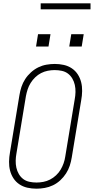

<svg xmlns="http://www.w3.org/2000/svg" viewBox="-20 -1128 565 1156"><path d="M200 8Q200 8 199.5 8Q199 8 199 8Q171 8 144.5 2Q118 -4 96.5 -18.5Q75 -33 61 -54.5Q47 -76 40.5 -101.5Q34 -127 34.5 -155Q35 -183 40 -210L97 -555Q101 -580 109 -604.5Q117 -629 131.5 -651.5Q146 -674 166.5 -692.5Q187 -711 210.5 -722.5Q234 -734 259.5 -738.5Q285 -743 310 -743Q310 -743 310 -743Q310 -743 310 -743Q338 -743 364.5 -737Q391 -731 412.5 -716.5Q434 -702 448 -680.5Q462 -659 468.5 -633.5Q475 -608 474.5 -580Q474 -552 469 -525L412 -180Q408 -155 400 -130.5Q392 -106 377.5 -83.5Q363 -61 343 -42.5Q323 -24 299 -12.5Q275 -1 249.5 3.5Q224 8 200 8ZM200 -29Q220 -29 241 -33Q262 -37 281.5 -47Q301 -57 317.5 -72.5Q334 -88 345 -106.5Q356 -125 363 -145Q370 -165 373 -186L430 -531Q434 -552 434.5 -574Q435 -596 430.5 -616.5Q426 -637 415.5 -655Q405 -673 389 -685Q373 -697 352 -701.5Q331 -706 309 -706Q289 -706 268 -702Q247 -698 227.5 -688Q208 -678 192 -662.5Q176 -647 164.5 -628.5Q153 -610 146.5 -590Q140 -570 136 -549L79 -204Q75 -183 74.5 -161Q74 -139 78.5 -118.5Q83 -98 93.5 -80Q104 -62 120 -50Q136 -38 157 -33.5Q178 -29 200 -29ZM397 -848 409 -922H484L472 -848ZM197 -848 209 -922H284L272 -848ZM525 -1072H225V-1108H525Z"/></svg>

Font: Iosevka SS04 Extralight
Style: Italic
Weight: 200
Italic angle: -9°
Monospace: yes
Designer: Belleve Invis
Foundry: Belleve Invis
Version: Version 19.0.0; ttfautohint (v1.8.4)